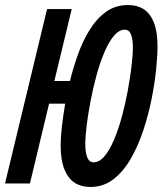

<svg xmlns="http://www.w3.org/2000/svg" viewBox="-42 -729 646 763"><path d="M317 14Q281 14 255 -2.5Q229 -19 214 -56Q199 -93 199 -152Q199 -184 204 -226.5Q209 -269 217 -317H153L77 0H-22L145 -693H243L174 -407H236Q248 -456 266.5 -509Q285 -562 312.5 -607.5Q340 -653 378 -681Q416 -709 467 -709Q503 -709 529 -692.5Q555 -676 569.5 -639.5Q584 -603 584 -544Q584 -508 578.5 -453.5Q573 -399 560.5 -336Q548 -273 527.5 -211Q507 -149 477.5 -98Q448 -47 408.5 -16.5Q369 14 317 14ZM330 -84Q353 -84 373.5 -108.5Q394 -133 411.5 -174.5Q429 -216 442.5 -266Q456 -316 465.5 -367.5Q475 -419 480.5 -464.5Q486 -510 486 -541Q486 -574 478.5 -592.5Q471 -611 454 -611Q431 -611 410.5 -586.5Q390 -562 372.5 -520.5Q355 -479 341.5 -429.5Q328 -380 318 -328Q308 -276 302.5 -231Q297 -186 297 -155Q297 -122 305 -103Q313 -84 330 -84Z"/></svg>

Font: Ubuntu Sans Mono SemiBold
Style: Italic
Weight: 600
Italic angle: -13.5°
Monospace: yes
Designer: Dalton Maag Ltd
Foundry: Dalton Maag Ltd
Version: Version 1.006